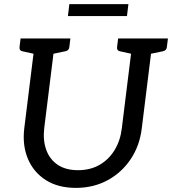

<svg xmlns="http://www.w3.org/2000/svg" viewBox="-20 -904 836 933"><path d="M349 9Q262 9 202.5 -29Q143 -67 115.5 -132.5Q88 -198 98 -281L152 -717H249L195 -282Q188 -223 204.5 -176.5Q221 -130 260 -103.5Q299 -77 359 -77Q419 -77 464 -103Q509 -129 537 -175Q565 -221 572 -281L626 -717H723L669 -281Q659 -196 615 -130.5Q571 -65 502.5 -28Q434 9 349 9ZM182 -717 161 -639 88 -655Q80 -657 77 -662Q74 -667 75 -676L80 -717ZM322 -717 317 -676Q316 -667 311.5 -662Q307 -657 298 -655L221 -639L220 -717ZM656 -717 635 -639 562 -655Q554 -657 551 -662Q548 -667 549 -676L554 -717ZM796 -717 791 -676Q790 -667 785.5 -662Q781 -657 772 -655L695 -639L694 -717ZM310 -826 317 -884H604L597 -826Z"/></svg>

Font: Aleo
Style: Italic
Weight: 400
Italic angle: -7°
Designer: Alessio Laiso
Foundry: Alessio Laiso
Version: Version 2.001;gftools[0.9.29]